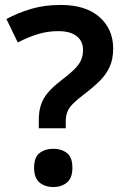

<svg xmlns="http://www.w3.org/2000/svg" viewBox="-20 -744 503 777"><path d="M137 -225V-258Q137 -293 145.5 -319Q154 -345 173.5 -368.5Q193 -392 227 -418Q260 -443 279.5 -462Q299 -481 307.5 -499.5Q316 -518 316 -542Q316 -578 290 -598Q264 -618 216 -618Q172 -618 132 -605.5Q92 -593 52 -572L6 -667Q52 -692 106 -708Q160 -724 226 -724Q327 -724 382.5 -675Q438 -626 438 -548Q438 -505 424 -474Q410 -443 384 -417Q358 -391 321 -363Q292 -341 275.5 -324.5Q259 -308 252.5 -291Q246 -274 246 -250V-225ZM118 -65Q118 -108 140.5 -125Q163 -142 196 -142Q228 -142 250.5 -125Q273 -108 273 -65Q273 -23 250.5 -5Q228 13 196 13Q163 13 140.5 -5Q118 -23 118 -65Z"/></svg>

Font: Noto Sans Adlam Unjoined SemiBold
Style: Regular
Weight: 600
Version: Version 3.001